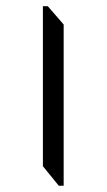

<svg xmlns="http://www.w3.org/2000/svg" viewBox="-20 -594 341 614"><path d="M117.2 -62.5V-574.2H132.8L183.6 -515.6V0H168Z"/></svg>

Font: 和音 by 宁静之雨，公众号njzyshare
Style: Regular
Weight: 400
Designer: Steve Matteson
Foundry: Ascender Corporation
Version: Version 6.00;June 8, 2018;FontCreator 11.0.0.2388 32-bit